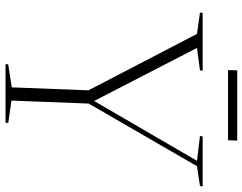

<svg xmlns="http://www.w3.org/2000/svg" viewBox="-114 -784 898 711"><g transform="rotate(90 335.5 -429.0)"><path d="M354 -329H355L576 -709L484 -720L486 -730H671L669 -720L596 -709L364 -308L353 -22L436 -10L435 0H218L219 -10L304 -23L315 -307L106 -709L27 -720L28 -730H242L241 -720L158 -709ZM241 -858H501L500 -824H240Z"/></g></svg>

Font: Literata 72pt ExtraLight
Style: Italic
Weight: 200
Italic angle: -2°
Designer: Latin by Veronika Burian and Jose Scaglione. Greek by Irene Vlachou. Cyrillic by Vera Evstafieva
Foundry: TypeTogether
Version: Version 3.002